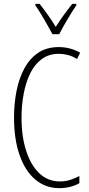

<svg xmlns="http://www.w3.org/2000/svg" viewBox="-20 -969 461 999"><path d="M286 -689Q234 -689 196.5 -661Q159 -633 136.5 -586Q114 -539 103 -479.5Q92 -420 92 -357Q92 -258 116.5 -183Q141 -108 185.5 -66.5Q230 -25 291 -25Q324 -25 350 -34.5Q376 -44 393 -53V-16Q373 -4 345.5 3Q318 10 289 10Q217 10 164 -34.5Q111 -79 82 -161.5Q53 -244 53 -358Q53 -430 66 -496Q79 -562 107 -613.5Q135 -665 179 -694.5Q223 -724 286 -724Q345 -724 397 -695L381 -662Q357 -677 332.5 -683Q308 -689 286 -689ZM253 -791Q240 -815 224 -843.5Q208 -872 192 -898Q176 -924 164 -941V-949H186Q205 -925 228 -893Q251 -861 270 -829Q291 -862 310.5 -889Q330 -916 356 -949H377V-941Q355 -909 330.5 -867.5Q306 -826 288 -791Z"/></svg>

Font: Noto Sans Gujarati ExtraCondensed ExtraLight
Style: Regular
Weight: 200
Width: 2
Designer: Jelle Bosma - Monotype Design Team, Universal Thirst
Foundry: Monotype Imaging Inc.
Version: Version 2.106; ttfautohint (v1.8.4.7-5d5b)